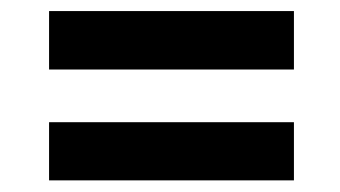

<svg xmlns="http://www.w3.org/2000/svg" viewBox="-20 -421 602 340"><path d="M500.5 -297.9H66.9V-401.4H500.5ZM500.5 -101.6H66.9V-204.6H500.5Z"/></svg>

Font: Vazirmatn RD
Style: Bold
Weight: 700
Designer: Saber Rastikerdar
Foundry: Saber Rastikerdar
Version: Version 32.102